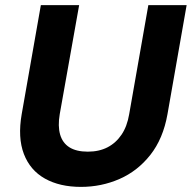

<svg xmlns="http://www.w3.org/2000/svg" viewBox="-20 -720 751 752"><path d="M297 12Q214 12 156 -20.5Q98 -53 73.5 -117Q49 -181 65 -273L140 -700H290L214 -273Q206 -226 215.5 -193Q225 -160 252 -143Q279 -126 324 -126Q368 -126 401 -143Q434 -160 456 -192.5Q478 -225 486 -273L561 -700H711L636 -273Q619 -177 569 -113.5Q519 -50 448 -19Q377 12 297 12Z"/></svg>

Font: DM Sans 12pt Black
Style: Italic
Weight: 900
Italic angle: -10°
Version: Version 4.004;gftools[0.9.30]